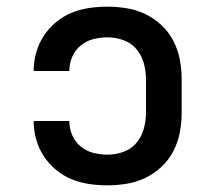

<svg xmlns="http://www.w3.org/2000/svg" viewBox="-20 -548 640 576"><path d="M302 8Q275 8 247.5 4Q220 0 194.5 -10.5Q169 -21 147.5 -39Q126 -57 111 -80Q96 -103 88.5 -130Q81 -157 81 -185Q81 -185 81 -185Q81 -185 81 -185H188Q188 -185 188 -185Q188 -185 188 -185Q188 -163 196.5 -143Q205 -123 221.5 -109Q238 -95 259.5 -89.5Q281 -84 302 -84Q327 -84 350.5 -92.5Q374 -101 389.5 -119.5Q405 -138 411.5 -162Q418 -186 418 -210V-310Q418 -334 411.5 -358Q405 -382 389.5 -400.5Q374 -419 350.5 -427.5Q327 -436 302 -436Q281 -436 259.5 -430.5Q238 -425 221.5 -411Q205 -397 196.5 -377Q188 -357 188 -335Q188 -335 188 -335Q188 -335 188 -335H81Q81 -335 81 -335Q81 -335 81 -335Q81 -363 88.5 -390Q96 -417 111 -440Q126 -463 147.5 -481Q169 -499 194.5 -509.5Q220 -520 247.5 -524Q275 -528 302 -528Q332 -528 361.5 -523Q391 -518 417.5 -505Q444 -492 465.5 -471.5Q487 -451 500.5 -424.5Q514 -398 519.5 -369Q525 -340 525 -310V-210Q525 -180 519.5 -151Q514 -122 500.5 -95.5Q487 -69 465.5 -48.5Q444 -28 417.5 -15Q391 -2 361.5 3Q332 8 302 8Z"/></svg>

Font: Iosevka SS04 Semibold Extended
Style: Regular
Weight: 600
Width: 7
Monospace: yes
Designer: Belleve Invis
Foundry: Belleve Invis
Version: Version 19.0.0; ttfautohint (v1.8.4)